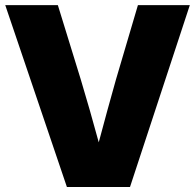

<svg xmlns="http://www.w3.org/2000/svg" viewBox="-20 -748 780 768"><path d="M247.6 0H500L739.3 -727.5H531.7L443.8 -429.7C420.4 -347.7 397.9 -264.2 375 -178.7C351.6 -264.2 328.1 -347.7 303.2 -429.7L211.4 -727.5H1Z"/></svg>

Font: Raveo Display Display ExtraBold
Style: Regular
Weight: 800
Designer: Jakub Foglar, Rasmus Andersson (Inter)
Foundry: Jakubfoglar.com
Version: Version 1.100;Glyphs 3.2.3 (3260)